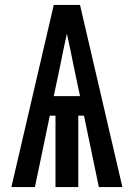

<svg xmlns="http://www.w3.org/2000/svg" viewBox="-20 -755 540 775"><path d="M26 0 197 -735H303L474 0H379L319 -288H296V0H204V-288H181L121 0ZM303 -367 277 -490Q271 -522 264 -554.5Q257 -587 250 -619Q243 -587 236 -554.5Q229 -522 223 -490L197 -367Z"/></svg>

Font: Iosevka
Style: Bold
Weight: 700
Monospace: yes
Designer: Belleve Invis
Foundry: Belleve Invis
Version: Version 32.5.0; ttfautohint (v1.8.4)